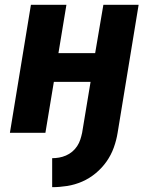

<svg xmlns="http://www.w3.org/2000/svg" viewBox="-20 -550 640 795"><path d="M196 225V105Q210 105 224.5 102.5Q239 100 253 94Q267 88 279 78Q291 68 299.5 55Q308 42 312.5 28Q317 14 320 0L355 -211H203L168 0H21L108 -530H255L222 -330H374L408 -530H554L467 0Q462 31 451 61.5Q440 92 421 119Q402 146 376 167.5Q350 189 320 202Q290 215 258.5 220Q227 225 196 225Z"/></svg>

Font: Iosevka Curly HvExObl
Style: Regular
Weight: 900
Width: 7
Italic angle: -9°
Monospace: yes
Designer: Belleve Invis
Foundry: Belleve Invis
Version: Version 11.1.0; ttfautohint (v1.8.3)